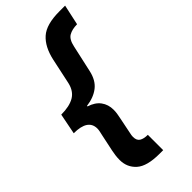

<svg xmlns="http://www.w3.org/2000/svg" viewBox="-278 -766 976 976"><g transform="rotate(-45 210.0 -278.0)"><path d="M231 158.2Q141.1 158.2 103 124.3Q64.9 90.3 64.9 37.1Q64.9 20.5 66.9 5.4Q68.8 -9.8 71.8 -23.9L90.8 -113.8Q93.3 -125 95.7 -136Q98.1 -147 98.1 -155.8Q98.1 -224.1 -3.9 -224.1L18.1 -335.9Q77.6 -335.9 112.1 -356.2Q146.5 -376.5 157.2 -423.8L187 -563Q203.6 -638.2 246.1 -676Q288.6 -713.9 382.8 -713.9H423.8L399.9 -604Q363.3 -603.5 340.6 -590.3Q317.9 -577.1 309.1 -535.2L276.9 -390.1Q265.1 -335.9 230.5 -308.8Q195.8 -281.7 142.1 -274.9V-271Q183.1 -258.3 203.6 -230.7Q224.1 -203.1 224.1 -165Q224.1 -152.3 222.2 -138.9Q220.2 -125.5 216.8 -109.9L199.2 -22.9Q195.8 -9.3 195.8 2Q195.8 28.3 212.2 38.1Q228.5 47.9 256.8 47.9V158.2Z"/></g></svg>

Font: Open Sans
Style: Bold Italic
Weight: 700
Italic angle: -12°
Designer: Monotype Design Team
Foundry: Monotype Imaging Inc.
Version: Version 3.003; ttfautohint (v1.8.4)